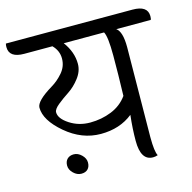

<svg xmlns="http://www.w3.org/2000/svg" viewBox="-132 -749 849 851"><g transform="rotate(-15 292.0 -323.0)"><path d="M90 -58Q90 -77 101 -88Q112 -99 131 -99Q150 -99 166.5 -83Q183 -67 183 -48Q183 -29 172.5 -18Q162 -7 142.5 -7Q123 -7 106.5 -23Q90 -39 90 -58ZM253 -482Q253 -448 229.5 -417.5Q206 -387 178.5 -369Q151 -351 127.5 -332Q104 -313 104 -299Q104 -270 145.5 -243Q187 -216 239 -216Q291 -216 337 -234.5Q383 -253 411 -292Q414 -389 414 -476.5Q414 -564 401 -586H216Q253 -536 253 -482ZM483 -497 479 -85Q479 -17 490 1Q479 5 468 5Q412 5 412 -85Q412 -141 419 -203Q359 -155 272 -155Q185 -155 111.5 -217.5Q38 -280 38 -338Q38 -368 114 -414Q143 -431 167 -459Q191 -487 191 -523Q191 -559 164 -586H35Q-34 -586 -34 -635Q-34 -645 -32 -651H549Q618 -651 618 -603Q618 -590 615 -586H457Q483 -568 483 -497Z"/></g></svg>

Font: Laila
Style: Regular
Weight: 400
Designer: Hitesh Malaviya
Foundry: Indian Type Foundry
Version: Version 1.302;PS 1.0;hotconv 1.0.78;makeotf.lib2.5.61930; tt